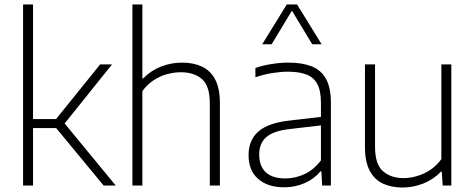

<svg xmlns="http://www.w3.org/2000/svg" viewBox="-20 -828 2118 857"><path d="M442.5 0 214 -276.5 427 -540.5H480L263 -270V-283.5L496.5 0ZM119 -256.5V-296.5H238.5V-256.5ZM83 0V-808H127.5V0Z M571 0V-808H615.5V-478H619Q654 -513.5 699 -531Q744 -548.5 793.5 -548.5Q842.5 -548.5 880.5 -531.2Q918.5 -514 940 -474.2Q961.5 -434.5 961.5 -367V0H916.5V-366.5Q916.5 -445.5 881 -475.5Q845.5 -505.5 787 -505.5Q758.5 -505.5 727.5 -497.5Q696.5 -489.5 667.2 -470.8Q638 -452 615.5 -421.5V0Z M1248.5 8Q1175 8 1132.2 -29.5Q1089.5 -67 1089.5 -135Q1089.5 -203 1133.5 -241.2Q1177.5 -279.5 1273 -290L1432.5 -308.5L1435.5 -271L1273.5 -252Q1201 -244 1169 -216.2Q1137 -188.5 1137 -139Q1137 -86.5 1166.5 -59Q1196 -31.5 1254 -31.5Q1296.5 -31.5 1338 -50.2Q1379.5 -69 1412.5 -112V-370Q1412.5 -424.5 1395.5 -454.5Q1378.5 -484.5 1345.8 -496.2Q1313 -508 1265.5 -508Q1235 -508 1197 -502.2Q1159 -496.5 1120 -483V-524.5Q1152 -536 1192 -542.2Q1232 -548.5 1268 -548.5Q1328.5 -548.5 1370.8 -532Q1413 -515.5 1435 -476.2Q1457 -437 1457 -369V0H1418L1414.5 -63H1410Q1383 -29.5 1340.2 -10.8Q1297.5 8 1248.5 8ZM1150.5 -630.5 1260 -808H1306L1415.5 -630.5H1373.5L1276 -792H1290L1192.5 -630.5Z M1776 9Q1727.5 9 1689.8 -8.2Q1652 -25.5 1630.5 -65.5Q1609 -105.5 1609 -172.5V-540.5H1654V-173Q1654 -94.5 1689.5 -63.8Q1725 -33 1781 -33Q1808.5 -33 1839.2 -41.5Q1870 -50 1898.8 -68.5Q1927.5 -87 1950 -117.5V-540.5H1994.5V0H1956L1952 -61.5H1948Q1913.5 -26 1868.5 -8.5Q1823.5 9 1776 9Z"/></svg>

Font: Encode Sans Condensed Thin ExtraLight
Style: Regular
Weight: 250
Version: Version 3.002